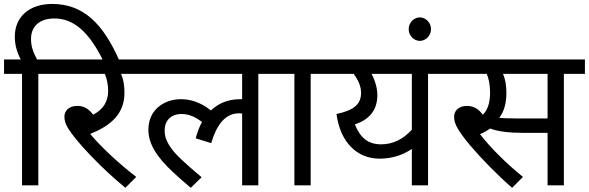

<svg xmlns="http://www.w3.org/2000/svg" viewBox="-20 -916 2911 949"><path d="M273.4 -622.1H163.1C147.5 -651.4 133.3 -682.1 133.3 -723.1C133.3 -786.1 175.3 -824.7 249 -824.7C345.2 -824.7 420.4 -757.3 490.7 -614.7H570.8C489.7 -799.8 391.6 -896.5 237.8 -896.5C123 -896.5 53.2 -831.1 53.2 -735.4C53.2 -693.8 63.5 -658.7 82.5 -622.1H0V-550.8H88.9V0H169.4V-550.8H273.4Z M682.6 -622.1H258.8V-550.8H498C508.3 -528.8 514.6 -494.1 514.6 -468.3C514.6 -415 491.7 -376 440.4 -349.1C420.4 -376.5 396 -392.6 362.3 -392.6C317.9 -392.6 298.3 -365.7 298.3 -339.8C298.3 -330.6 299.8 -321.3 302.2 -313C307.1 -295.9 319.3 -272.9 357.4 -226.1C376.5 -202.6 400.4 -175.8 429.7 -145.5C487.8 -85 544.4 -33.2 599.6 12.2L653.3 -41.5C562 -112.3 480 -189.5 425.8 -253.9C522.5 -293 595.2 -349.1 595.2 -457.5C595.2 -494.1 589.8 -524.9 578.6 -550.8H682.6Z M1168 -425.8C1109.9 -425.8 1061.5 -407.2 1022.5 -370.1C975.1 -407.7 926.8 -425.8 872.1 -425.8C843.8 -425.8 817.4 -419.4 792.5 -407.2C743.2 -382.3 713.4 -335.9 713.4 -275.4C713.4 -240.7 722.7 -209 742.7 -174.3C752.4 -157.2 765.6 -139.2 781.7 -120.1C797.9 -101.1 816.4 -82.5 836.9 -63.5C856.9 -44.4 885.7 -19.5 922.9 12.2L976.6 -40C892.1 -110.8 846.2 -153.3 823.7 -187C800.8 -220.2 793.9 -243.7 793.9 -271.5C793.9 -320.8 825.7 -352.5 877 -352.5C909.7 -352.5 939.5 -342.3 978.5 -313C965.8 -290.5 955.6 -263.7 947.3 -232.4L1023.9 -208.5C1052.7 -306.2 1097.7 -356 1161.6 -356C1168.9 -356 1173.8 -355.5 1176.8 -355V0H1256.8V-550.8H1360.8V-622.1H668V-550.8H1176.8V-425.3C1175.3 -425.8 1173.8 -425.8 1172.4 -425.8Z M1619.6 -622.1H1346.2V-550.8H1435.1V0H1515.6V-550.8H1619.6Z M2015.6 0H2095.7V-550.8H2199.7V-622.1H1605V-550.8H1728C1752.4 -518.6 1764.6 -487.3 1764.6 -457C1764.6 -400.9 1729 -370.6 1643.1 -352.5C1652.8 -282.7 1676.8 -228.5 1714.8 -189.9C1752.4 -151.4 1800.3 -131.8 1857.9 -131.8C1915 -131.8 1970.2 -148.9 2015.6 -179.7ZM1733.9 -301.3C1807.6 -324.7 1845.2 -375 1845.2 -445.3C1845.2 -480 1834.5 -517.1 1816.4 -550.8H2015.6V-274.9C1971.2 -226.1 1919.9 -202.6 1863.8 -202.6C1799.8 -202.6 1760.7 -234.4 1733.9 -301.3Z M2055.2 -830.1C2025.9 -830.1 2000 -804.2 2000 -772C2000 -739.3 2026.4 -713.9 2055.2 -713.9C2083 -713.9 2110.4 -738.3 2110.4 -772C2110.4 -804.2 2084 -830.1 2055.2 -830.1Z M2871.1 -622.1H2185.1V-550.8H2385.7C2395 -531.2 2402.3 -497.6 2402.3 -458C2402.3 -407.7 2389.6 -370.1 2366.2 -349.1C2346.2 -376.5 2321.8 -392.6 2288.6 -392.6C2244.1 -392.6 2224.6 -365.7 2224.6 -339.8C2224.6 -318.8 2229 -303.7 2244.6 -276.9C2257.8 -255.4 2277.8 -228 2305.7 -195.3C2333.5 -162.6 2365.2 -127.9 2401.4 -91.3C2437.5 -54.7 2474.1 -20 2511.2 12.2L2564.9 -41.5C2483.4 -107.4 2407.2 -182.6 2352.5 -252.9C2371.1 -260.7 2387.7 -270 2402.3 -280.8C2439.5 -266.6 2494.1 -259.3 2565.9 -259.3H2686.5V0H2767.1V-550.8H2871.1ZM2447.8 -334C2471.2 -363.8 2482.9 -405.3 2482.9 -457.5C2482.9 -494.1 2477.5 -524.9 2466.3 -550.8H2686.5V-330.6H2532.7C2494.1 -330.6 2465.8 -331.5 2447.8 -334Z"/></svg>

Font: Noto Reveo Sans
Style: Regular
Weight: 400
Designer: Monotype Design team
Foundry: Monotype Imaging Inc.
Version: Version 1.04